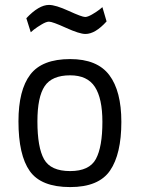

<svg xmlns="http://www.w3.org/2000/svg" viewBox="-20 -750 574 780"><path d="M265 -510Q375 -510 424 -445Q473 -380 473 -255Q473 -124 427 -57Q381 10 265 10Q147 10 101 -55Q55 -120 55 -257Q55 -384 103 -447Q151 -510 265 -510ZM265 -55Q343 -55 369.5 -104Q396 -153 396 -255Q396 -350 365.5 -397Q335 -444 265 -444Q191 -444 161.5 -400Q132 -356 132 -257Q132 -151 159 -103Q186 -55 265 -55ZM396 -721 413 -663Q367 -612 327 -612Q303 -612 248 -637Q193 -662 179 -662Q168 -662 149.5 -651Q131 -640 118 -630L105 -619L87 -676Q138 -730 179 -730Q206 -730 259.5 -705.5Q313 -681 326 -681Q336 -681 353.5 -691Q371 -701 384 -711Z"/></svg>

Font: TypoPRO Titillium Maps
Style: 400 wt
Weight: 400
Designer: Campivisivi
Foundry: Accademia di Belle Arti di Urbino and students of MA course of Visual design
Version: Version 001.001